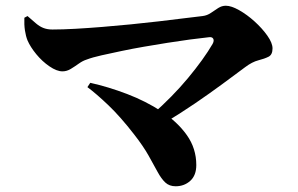

<svg xmlns="http://www.w3.org/2000/svg" viewBox="-20 -681 1040 670"><path d="M511 -281Q546 -312 577.5 -344Q609 -376 636 -408.5Q663 -441 685 -471.5Q707 -502 722 -528Q728 -539 724 -546Q720 -553 708 -551Q679 -548 642 -543Q605 -538 564 -531.5Q523 -525 482.5 -518Q442 -511 404 -503Q366 -495 334.5 -488Q303 -481 282 -473Q269 -469 255 -459Q241 -449 227 -440.5Q213 -432 198 -432Q178 -432 152.5 -449.5Q127 -467 106.5 -492Q86 -517 76 -540Q70 -555 67 -575Q64 -595 65 -619L76 -625Q93 -610 106 -599Q119 -588 132.5 -583Q146 -578 163 -578Q198 -578 242.5 -580.5Q287 -583 336.5 -587Q386 -591 436.5 -596Q487 -601 534 -606.5Q581 -612 620.5 -617Q660 -622 687 -625Q703 -627 716 -636Q729 -645 741.5 -653Q754 -661 768 -661Q787 -661 814.5 -645.5Q842 -630 868.5 -606Q895 -582 913 -556.5Q931 -531 931 -512Q931 -490 917 -483Q903 -476 881.5 -470.5Q860 -465 836 -447Q801 -421 757 -388.5Q713 -356 661 -320.5Q609 -285 549 -249ZM593 -31Q571 -31 557 -44Q543 -57 530 -81Q517 -105 498.5 -138Q480 -171 448 -212Q400 -274 358 -314Q316 -354 285 -377L295 -392Q358 -378 423.5 -353Q489 -328 544 -292Q599 -256 632 -209.5Q665 -163 665 -105Q665 -69 644 -50Q623 -31 593 -31Z"/></svg>

Font: Noto Serif JP ExtraLight ExtraBold
Style: Regular
Weight: 800
Version: Version 2.003-H1;hotconv 1.1.1;makeotfexe 2.6.0